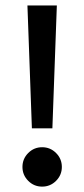

<svg xmlns="http://www.w3.org/2000/svg" viewBox="-20 -694 313 714"><path d="M85 -21.5Q63.5 -43 63.5 -73.2Q63.5 -103.5 85 -125Q106.4 -146.5 136.7 -146.5Q167 -146.5 188.5 -125Q210 -103.5 210 -73.2Q210 -43 188.5 -21.5Q167 0 136.7 0Q106.4 0 85 -21.5ZM92.3 -673.8H181.2H191.4L174.8 -216.8H165.5H107.9H98.6L82 -673.8Z"/></svg>

Font: Samim Medium FD
Style: Medium-FD
Weight: 500
Foundry: DejaVu fonts team - Redesigned by Saber Rastikerdar
Version: Version 4.0.5